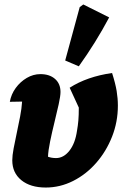

<svg xmlns="http://www.w3.org/2000/svg" viewBox="-20 -830 551 860"><path d="M185 10Q116 10 75.5 -23Q35 -56 35 -112Q35 -133 41 -165Q47 -197 55 -234Q63 -271 70 -307.5Q77 -344 79 -375Q57 -374 24 -374Q30 -408 50.5 -436Q71 -464 100 -481Q129 -498 161 -498Q202 -498 226.5 -476.5Q251 -455 251 -418Q251 -400 243 -363.5Q235 -327 224 -282.5Q213 -238 204.5 -196.5Q196 -155 195 -128Q211 -122 231 -122Q265 -122 291 -155Q317 -188 325 -245Q329 -267 331 -290.5Q333 -314 333 -348L292 -437Q370 -487 482 -503Q497 -456 502.5 -422.5Q508 -389 508 -357Q508 -284 482 -218Q456 -152 411 -100.5Q366 -49 307.5 -19.5Q249 10 185 10ZM333 -533 272 -559 337 -798 353 -810 469 -752Q409 -639 333 -533Z"/></svg>

Font: Piazzolla ExtraBold
Style: Italic
Weight: 800
Italic angle: -11.3°
Designer: Juan Pablo del Peral
Foundry: Huerta Tipografica
Version: Version 1.330